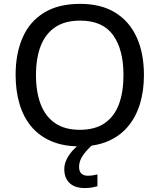

<svg xmlns="http://www.w3.org/2000/svg" viewBox="-20 -745 822 990"><path d="M722.2 -357.9Q722.2 -275.4 701.2 -207.8Q680.2 -140.1 638.9 -91.6Q597.7 -43 535.9 -16.6Q474.1 9.8 391.6 9.8Q307.6 9.8 245.4 -16.6Q183.1 -43 142.1 -91.8Q101.1 -140.6 80.8 -208.5Q60.5 -276.4 60.5 -358.9Q60.5 -468.8 96.7 -551.3Q132.8 -633.8 206.8 -679.4Q280.8 -725.1 393.1 -725.1Q501.5 -725.1 574.7 -679.7Q647.9 -634.3 685.1 -552Q722.2 -469.7 722.2 -357.9ZM165.5 -357.9Q165.5 -271 189.7 -207.8Q213.9 -144.5 263.9 -110.1Q314 -75.7 391.6 -75.7Q470.2 -75.7 520 -110.1Q569.8 -144.5 593.3 -207.8Q616.7 -271 616.7 -357.9Q616.7 -489.7 563 -564.2Q509.3 -638.7 393.1 -638.7Q314.9 -638.7 264.6 -604.7Q214.4 -570.8 189.9 -508.1Q165.5 -445.3 165.5 -357.9ZM387.7 115.7Q387.7 138.2 399.4 149.7Q411.1 161.1 432.6 161.1Q448.2 161.1 460.9 158.7Q473.6 156.2 482.4 154.3V215.3Q468.3 219.2 453.1 221.9Q438 224.6 417.5 224.6Q365.2 224.6 338.4 198.5Q311.5 172.4 311.5 127Q311.5 98.6 325.9 72Q340.3 45.4 362.5 22.9Q384.8 0.5 408.7 -15.1L458.5 0Q424.3 31.2 406 58.6Q387.7 85.9 387.7 115.7Z"/></svg>

Font: Open Sans Medium
Style: Regular
Weight: 500
Designer: Monotype Design Team
Foundry: Monotype Imaging Inc.
Version: Version 3.000